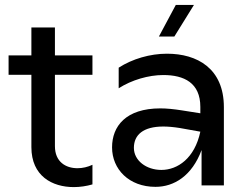

<svg xmlns="http://www.w3.org/2000/svg" viewBox="-20 -756 1018 783"><path d="M357 -4V-84C338 -75 317 -70 296 -70C248 -70 204 -96 204 -160V-451H357V-530H204V-644H108V-530H15V-451H108V-156C108 -38 193 7 281 7C306 7 333 3 357 -4Z M802 0H893V-319C893 -477 784 -537 661 -537C592 -537 520 -516 464 -480V-396C517 -430 586 -450 646 -450C731 -450 797 -418 797 -320V-294L721 -306C689 -311 660 -314 634 -314C493 -314 437 -241 437 -155C437 -66 506 6 614 6C690 6 763 -39 802 -144ZM628 -607H691L771 -736H697ZM526 -153C526 -206 564 -240 646 -240C665 -240 688 -238 713 -234L797 -219C774 -111 705 -63 638 -63C577 -63 526 -101 526 -153Z"/></svg>

Font: Chess Sans Medium
Style: Regular
Weight: 500
Designer: Wolf Bōese
Foundry: Wolf Bōese
Version: Version 7.223;Glyphs 3.3 (3306)